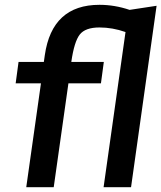

<svg xmlns="http://www.w3.org/2000/svg" viewBox="-20 -777 670 797"><path d="M524 0 630 -753 518 -736Q456 -757 393 -757Q196 -757 166 -548L162 -520H57L45 -431H150L89 0H203L264 -431H399L411 -520H276Q288 -604 311 -633.5Q334 -663 393 -663Q447 -663 501 -644L410 0Z"/></svg>

Font: Brisa Sans Medium
Style: Italic
Weight: 600
Italic angle: -8°
Designer: Dalton Maag Ltd
Foundry: Dalton Maag Ltd
Version: Version 1.101;July 10, 2019;FontCreator 11.5.0.2425 64-bit